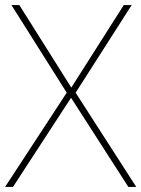

<svg xmlns="http://www.w3.org/2000/svg" viewBox="-23 -734 555 754"><path d="M512 0 274 -370 494 -714H463L257 -390L53 -714H22L239 -370L-3 0H28L256 -350L481 0Z"/></svg>

Font: Noto Sans Meetei Mayek Thin
Style: Regular
Weight: 100
Designer: Monotype Design Team and Neelakash Kshetrimayum
Foundry: Monotype Imaging Inc.
Version: Version 2.002